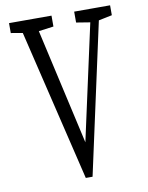

<svg xmlns="http://www.w3.org/2000/svg" viewBox="-90 -876 724 941"><g transform="rotate(-10 272.5 -406.0)"><path d="M259.8 0 64.9 -812.5H143.6L295.9 -137.7H280.8L284.2 -154.8L428.2 -812.5H470.7L293.5 0ZM21 -763.2V-812.5H232.4V-758.3L137.7 -745.6H121.6ZM345.2 -758.3V-812.5H523.9V-763.2L438.5 -745.6H423.3Z"/></g></svg>

Font: Scarab Serif
Style: Regular
Weight: 400
Designer: John Roberts
Foundry: Scarab
Version: 1.0